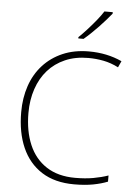

<svg xmlns="http://www.w3.org/2000/svg" viewBox="-62 -997 743 1054"><g transform="rotate(5 309.0 -470.0)"><path d="M405 -688Q333 -688 277 -663.5Q221 -639 182.5 -595.5Q144 -552 123.5 -491.5Q103 -431 103 -359Q103 -259 135 -184Q167 -109 231 -67.5Q295 -26 389 -26Q445 -26 489.5 -34Q534 -42 571 -55V-21Q536 -7 491 1.5Q446 10 387 10Q280 10 208 -36Q136 -82 99.5 -165Q63 -248 63 -360Q63 -438 85.5 -504.5Q108 -571 152.5 -620Q197 -669 260.5 -696.5Q324 -724 405 -724Q455 -724 500.5 -714.5Q546 -705 587 -686L571 -651Q530 -672 488.5 -680Q447 -688 405 -688ZM516 -942Q503 -926 486 -906.5Q469 -887 449 -866Q429 -845 408.5 -825.5Q388 -806 369 -790H340V-797Q361 -817 386 -844.5Q411 -872 434 -900.5Q457 -929 470 -950H516Z"/></g></svg>

Font: Noto Sans Armenian ExtraLight
Style: Regular
Weight: 250
Designer: Monotype Design Team
Foundry: Monotype Imaging Inc.
Version: Version 2.007